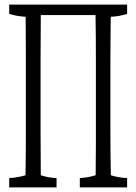

<svg xmlns="http://www.w3.org/2000/svg" viewBox="-20 -747 592 834"><path d="M532.2 -727.1Q532.2 -702.1 532.2 -686.5Q496.6 -675.3 460.9 -674.3Q459.5 -553.2 459.5 -485.4Q459.5 -326.2 459.5 -176.8Q459.5 -114.3 460 -83.3Q460.4 -52.2 461.4 14.2Q497.1 25.4 532.2 26.4Q532.2 51.3 532.2 66.9Q532.2 66.9 326.7 66.9Q326.7 51.8 326.7 26.4Q360.8 24.9 395.5 14.2Q396.5 -46.4 396.5 -122.6Q396.5 -147.9 396.5 -174.8Q396.5 -324.2 396.5 -483.9Q396.5 -597.2 395 -681.6Q395 -681.6 157.2 -681.6Q156.2 -561.5 156.2 -485.4Q156.2 -326.2 156.2 -176.8Q156.2 -101.6 157.2 14.2Q191.4 25.4 225.6 26.4Q225.6 51.3 225.6 66.9Q225.6 66.9 20 66.9Q20 51.8 20 26.4Q55.7 24.9 90.8 14.2Q92.3 -66.4 92.3 -174.8Q92.3 -324.7 92.3 -483.9Q91.8 -541.5 91.8 -608.4Q91.8 -639.6 91.3 -674.3Q55.7 -675.8 20 -686.5Q20 -701.7 20 -727.1Q20 -727.1 532.2 -727.1Z"/></svg>

Font: Scarab Serif
Style: Light
Weight: 300
Designer: John Roberts
Foundry: Scarab
Version: 1.0